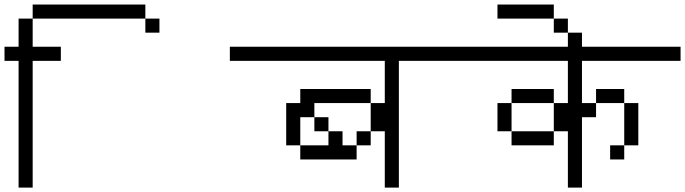

<svg xmlns="http://www.w3.org/2000/svg" viewBox="-1020 -895 3040 852"><path d="M-750 -625V-687.5H-875Q-875 -687.5 -875 -812.5H-937.5Q-937.5 -812.5 -937.5 -687.5H-1000V-625H-937.5V-62.5H-875V-625ZM-312.5 -750V-812.5H-375V-750ZM-875 -812.5H-375V-875H-875Z M1000 -625V-687.5H0V-625H687.5V-437.5H625Q625 -437.5 625 -312.5H562.5V-250H500V-312.5H437.5V-250H312.5V-187.5H562.5V-250H625V-312.5H687.5Q687.5 -312.5 687.5 -62.5H750V-625ZM312.5 -250Q312.5 -250 312.5 -375H375V-312.5H437.5V-375H375V-437.5H625V-500H312.5V-437.5H250V-250Z M2000 -625V-687.5H1000V-625H1500V-437.5H1437.5Q1437.5 -437.5 1437.5 -312.5H1250V-250H1437.5V-312.5H1500Q1500 -312.5 1500 -62.5H1562.5V-375H1625V-437.5H1562.5V-625ZM1750 -250H1687.5V-187.5H1750ZM1750 -250H1812.5V-437.5H1750ZM1250 -312.5Q1250 -312.5 1250 -437.5H1187.5Q1187.5 -437.5 1187.5 -312.5ZM1250 -437.5H1437.5V-500H1250ZM1625 -437.5H1750V-500H1625Z M1562.5 -687.5V-750H1500V-687.5ZM1500 -750V-812.5H1437.5V-750ZM1437.5 -812.5V-875H1187.5V-812.5Z"/></svg>

Font: UnifontExMono
Style: Regular
Weight: 500
Version: Version 15.0.06